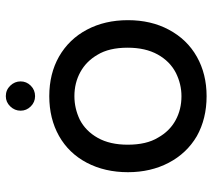

<svg xmlns="http://www.w3.org/2000/svg" viewBox="-54 -638 703 634"><g transform="rotate(-90 297.0 -320.5)"><path d="M165 -21.5Q108.4 -54.7 77.1 -114.3Q45.9 -173.8 45.9 -249Q45.9 -325.2 77.1 -384.8Q108.4 -444.3 165.5 -476.6Q222.7 -508.8 296.9 -508.8Q371.1 -508.8 427.7 -476.6Q485.4 -443.4 516.6 -384.3Q547.9 -325.2 547.9 -249Q547.9 -172.9 516.6 -114.3Q484.4 -53.7 427.2 -21.5Q370.1 10.7 296.9 10.7Q222.7 10.7 165 -21.5ZM374 -90.8Q412.1 -110.4 434.6 -150.9Q457 -191.4 457 -250Q457 -311.5 433.6 -349.6Q412.1 -386.7 376.5 -406.2Q340.8 -425.8 296.9 -425.8Q256.8 -425.8 219.7 -408.2Q181.6 -388.7 159.2 -348.6Q136.7 -308.6 136.7 -250Q136.7 -187.5 160.2 -149.4Q181.6 -111.3 217.3 -91.8Q252.9 -72.3 296.9 -72.3Q336.9 -72.3 374 -90.8ZM249 -603.5Q249 -623 263.2 -637.7Q277.3 -652.3 296.9 -652.3Q317.4 -652.3 331.5 -637.7Q345.7 -623 345.7 -603.5Q345.7 -584 331.5 -569.8Q317.4 -555.7 296.9 -555.7Q277.3 -555.7 263.2 -569.8Q249 -584 249 -603.5Z"/></g></svg>

Font: jf-openhuninn-2.1
Style: Regular
Weight: 400
Designer: [Kosugi Maru]
Designed by MOTOYA      

[Varela Round]
Joe Prince (Latin component); Avraham Cornfeld (Hebrew component)
Foundry: justfont Co., Ltd.
Version: 2.1